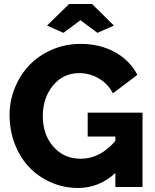

<svg xmlns="http://www.w3.org/2000/svg" viewBox="-20 -934 772 959"><path d="M381.8 -833 296.9 -770 214.8 -806.2 325.2 -914.1H439.9L548.8 -806.2L466.8 -770ZM418 -371.1H691.9V0H556.2V-69.8Q475.1 4.9 369.1 4.9Q299.8 4.9 237.3 -22Q174.8 -48.8 128.7 -95.9Q82.5 -143.1 55.2 -211.7Q27.8 -280.3 27.8 -359.9Q27.8 -432.1 55.2 -497.8Q82.5 -563.5 129.2 -611.1Q175.8 -658.7 241.7 -686.8Q307.6 -714.8 381.8 -714.8Q479 -714.8 554 -673.6Q628.9 -632.3 666 -560.1L543.9 -467.8Q520 -514.6 474.4 -541.7Q428.7 -568.8 376 -568.8Q295.9 -568.8 244.9 -507.1Q193.8 -445.3 193.8 -354Q193.8 -261.2 246.8 -201.2Q299.8 -141.1 382.8 -141.1Q480 -141.1 556.2 -230V-252H418Z"/></svg>

Font: Raleway-v4020 ExtraBold
Style: Regular
Weight: 800
Designer: Matt McInerney, Pablo Impallari, Rodrigo Fuenzalida
Foundry: Matt McInerney, Pablo Impallari, Rodrigo Fuenzalida
Version: Version 4.020;PS 004.020;hotconv 1.0.88;makeotf.lib2.5.64775